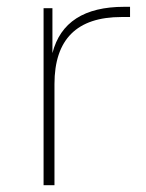

<svg xmlns="http://www.w3.org/2000/svg" viewBox="-20 -544 430 564"><path d="M108 0V-520H134V-388Q169 -524 345 -524H362V-494H337Q140 -494 140 -297V0Z"/></svg>

Font: Sora Thin
Style: Regular
Weight: 32
Designer: Jonathan Barnbrook, Julián Moncada
Foundry: Barnbrook Fonts
Version: Version 2.000